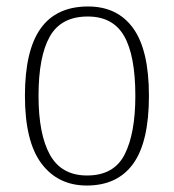

<svg xmlns="http://www.w3.org/2000/svg" viewBox="-20 -563 537 593"><path d="M248 10Q159 10 108 -58Q57 -126 57 -267Q57 -407 105.5 -475Q154 -543 252 -543Q343 -543 391.5 -475.5Q440 -408 440 -267Q440 -125 391.5 -57.5Q343 10 248 10ZM249 -21Q332 -21 365 -86Q398 -151 398 -267Q398 -391 363.5 -451.5Q329 -512 251 -512Q169 -512 134 -450.5Q99 -389 99 -267Q99 -148 134.5 -84.5Q170 -21 249 -21Z"/></svg>

Font: Noto Serif Tamil SemiCondensed ExtraLight
Style: Regular
Weight: 200
Width: 4
Designer: Indian Type Foundry, Tom Grace, and the Monotype Design Team
Foundry: Monotype Imaging Inc.
Version: Version 2.004; ttfautohint (v1.8.4.7-5d5b)